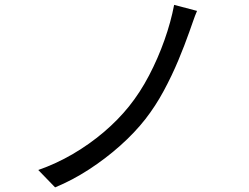

<svg xmlns="http://www.w3.org/2000/svg" viewBox="-20 -765 1040 801"><path d="M802 -719.5Q793.3 -699.5 785 -675.1Q776.6 -650.8 769.7 -631.7Q750.7 -577.6 724 -513.4Q697.2 -449.3 663.1 -386Q629 -322.7 586.6 -268.2Q541.9 -211.1 481 -156.9Q420.1 -102.7 350.9 -57.8Q281.7 -12.9 209.9 16.7L139.6 -55.8Q214.7 -82 284.1 -122.6Q353.5 -163.2 413.2 -214Q472.9 -264.8 518.1 -321.1Q564.7 -379.1 601.9 -450.3Q639.1 -521.4 666 -597.4Q692.9 -673.3 706.5 -744.7Z"/></svg>

Font: Noto Sans TC Thin
Style: Regular
Weight: 100
Designer: Ryoko NISHIZUKA 西塚涼子 (kana, bopomofo & ideographs); Paul D. Hunt (Latin, Greek & Cyrillic); Sandoll Communications 산돌커뮤니
Foundry: Adobe
Version: Version 2.004-H2;hotconv 1.0.118;makeotfexe 2.5.65603